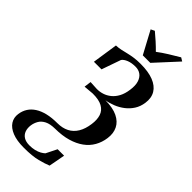

<svg xmlns="http://www.w3.org/2000/svg" viewBox="-420 -1048 1368 1368"><g transform="rotate(45 264.0 -364.0)"><path d="M160.5 260.5Q90 260.5 44 242Q-2 223.5 -22.5 191.5Q-43 159.5 -37 118.5Q-32 83 -14.2 55.2Q3.5 27.5 34.2 7.8Q65 -12 108 -22.2Q151 -32.5 206 -32.5Q256.5 -32.5 293.5 -51.5Q330.5 -70.5 353.2 -108Q376 -145.5 383.5 -201.5Q390.5 -250.5 378.8 -286.2Q367 -322 332.2 -341.2Q297.5 -360.5 234.5 -360L159.5 -353.5L166.5 -407L232.5 -403.5Q260.5 -403 288.2 -411.8Q316 -420.5 340.2 -440Q364.5 -459.5 381.5 -491Q398.5 -522.5 404.5 -567.5Q411.5 -616 401.2 -647.8Q391 -679.5 368.8 -695.2Q346.5 -711 316 -711Q277 -711 248.8 -699.8Q220.5 -688.5 208.5 -671.5L157.5 -526H81L110 -719Q136 -720 158.8 -725Q181.5 -730 205.8 -736Q230 -742 259.5 -746.5Q289 -751 328 -751Q405.5 -751 457 -730.8Q508.5 -710.5 531.8 -672Q555 -633.5 547 -578.5Q541 -536 520.2 -503.5Q499.5 -471 469 -447.5Q438.5 -424 403 -409.8Q367.5 -395.5 333 -390Q408.5 -389.5 455.5 -366.8Q502.5 -344 522.2 -303.8Q542 -263.5 534.5 -210.5Q528 -162.5 505.2 -122.5Q482.5 -82.5 443.2 -54Q404 -25.5 349 -9.5Q294 6.5 222.5 7Q174 7.5 144.8 22.2Q115.5 37 101.5 61Q87.5 85 83.5 113Q79.5 143.5 88.2 168Q97 192.5 119.2 206.5Q141.5 220.5 177.5 220.5Q206 220.5 229.2 214.8Q252.5 209 269.8 199.5Q287 190 298 179.5L339 97.5H404L381 220.5Q350 233.5 298 247Q246 260.5 160.5 260.5ZM295 -804.5 203.5 -975 232 -989Q261 -965 289.2 -939.5Q317.5 -914 343 -888Q378 -914.5 417.8 -939.2Q457.5 -964 498.5 -988L524.5 -972L370.5 -804.5Z"/></g></svg>

Font: Merriweather 96pt SemiBold
Style: Italic
Weight: 600
Italic angle: -7.8°
Version: Version 2.101